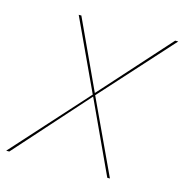

<svg xmlns="http://www.w3.org/2000/svg" viewBox="-99 -750 807 842"><g transform="rotate(15 304.0 -329.0)"><path d="M317 -336 474 0H462L310 -328L17 0H3L306 -336L156 -658H168L313 -345L594 -658H608Z"/></g></svg>

Font: Ysabeau Hairline
Style: Italic
Weight: 100
Italic angle: -12°
Designer: Christian Thalmann (Catharsis Fonts)
Version: Version 0.003